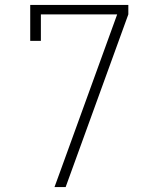

<svg xmlns="http://www.w3.org/2000/svg" viewBox="-20 -755 640 775"><path d="M200 0 223 -63 453 -697H145V-590H102V-735H498V-697L245 0Z"/></svg>

Font: Iosevka Slab XLtEx
Style: Regular
Weight: 200
Width: 7
Monospace: yes
Designer: Belleve Invis
Foundry: Belleve Invis
Version: Version 11.1.0; ttfautohint (v1.8.3)